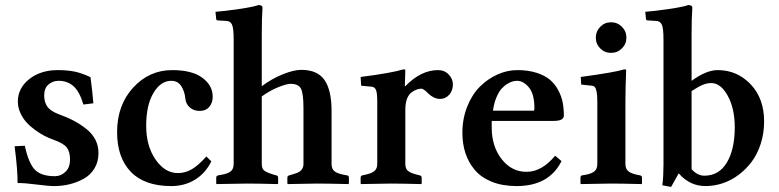

<svg xmlns="http://www.w3.org/2000/svg" viewBox="-20 -718 3046 751"><path d="M37.1 -146 77.1 -147.9Q91.3 -81.1 115.7 -54.9Q140.1 -28.8 194.8 -28.8Q217.8 -28.8 235.8 -45.7Q253.9 -62.5 253.9 -94.2Q253.9 -125 240.7 -141.6Q228 -157.7 188 -171.9Q171.4 -177.7 154.3 -186.5Q137.2 -195.3 117.9 -209.2Q98.6 -223.1 84 -239Q69.3 -254.9 59.6 -276.4Q49.8 -297.9 49.8 -320.8Q49.8 -373 94.2 -408.4Q138.7 -443.8 206.1 -443.8Q246.1 -443.8 274.9 -437.3Q303.7 -430.7 334 -416Q341.8 -356.9 345.2 -314L306.2 -309.1Q291.5 -359.4 267.8 -380.6Q244.1 -401.9 209 -401.9Q186.5 -401.9 169.7 -387.5Q152.8 -373 152.8 -345.2Q152.8 -317.9 165.5 -300.5Q178.2 -283.2 208 -272Q243.2 -259.3 269.3 -245.4Q295.4 -231.4 318.4 -213.1Q341.3 -194.8 353.3 -171.1Q365.2 -147.5 365.2 -119.1Q365.2 -85 349.4 -59.1Q333.5 -33.2 307.4 -18.8Q281.2 -4.4 252 2.7Q222.7 9.8 191.9 9.8Q169.4 9.8 122.8 3.7Q76.2 -2.4 48.8 -2Q48.8 -57.1 37.1 -146Z M1276.9 -77.1Q1276.9 -57.1 1288.3 -48.1Q1299.8 -39.1 1325.7 -34.2L1336.9 -32.2Q1344.7 -31.2 1344.7 -22.9V0L1342.8 2Q1258.8 0 1219.7 0L1106 2L1104 0V-22.9Q1104 -30.8 1111.8 -32.2L1118.7 -34.2Q1136.7 -39.6 1145.5 -43.2Q1154.3 -46.9 1160.6 -55.4Q1167 -64 1167 -77.1V-294.9Q1167 -353 1157 -371.6Q1147 -390.1 1116.7 -390.1Q1101.1 -390.1 1068.4 -377Q1035.6 -363.8 1003.9 -340.8V-77.1Q1003.9 -66.9 1006.6 -60.1Q1009.3 -53.2 1016.8 -48.6Q1024.4 -43.9 1031.5 -41.3Q1038.6 -38.6 1052.7 -34.2L1060.1 -32.2Q1067.9 -31.2 1067.9 -22.9V0L1065.9 2Q985.8 0 946.8 0L827.6 2L825.7 0V-22.9Q825.7 -30.8 834 -32.2L845.7 -34.2Q871.1 -38.6 882.6 -47.9Q894 -57.1 894 -77.1V-563Q894 -608.4 887.2 -622.3Q880.4 -636.2 863.8 -636.2L832 -638.2Q826.7 -638.2 825.7 -643.1L822.8 -671.9Q857.9 -674.3 915.8 -682.9Q973.6 -691.4 990.7 -698.2Q1006.8 -698.2 1006.8 -688Q1003.9 -647.9 1003.9 -583V-380.9Q1043.9 -410.6 1086.7 -427.7Q1129.4 -444.8 1158.7 -444.8Q1221.7 -444.8 1249.3 -405Q1276.9 -365.2 1276.9 -284.2ZM806.6 -86.9Q784.2 -41 743.4 -15.6Q702.6 9.8 649.9 9.8Q545.4 9.8 491.7 -45.9Q438 -101.6 438 -201.2Q438 -306.6 500.7 -375.2Q563.5 -443.8 653.8 -443.8Q731 -443.8 771.5 -413.8Q812 -383.8 812 -339.8Q812 -315.9 798.6 -300Q785.2 -284.2 761.7 -284.2Q737.8 -284.2 722.7 -297.4Q707.5 -310.5 705.1 -331.1Q702.6 -359.9 689.2 -380.9Q675.8 -401.9 649.9 -401.9Q608.4 -401.9 580.1 -354.2Q551.8 -306.6 551.8 -226.1Q551.8 -147 588.4 -94Q625 -41 675.8 -41Q704.1 -41 729.7 -55.7Q755.4 -70.3 787.1 -106Z M1565.4 -380.9Q1626.5 -443.8 1693.4 -443.8Q1718.8 -443.8 1735.1 -426.5Q1751.5 -409.2 1751.5 -388.2Q1751.5 -363.8 1737.1 -347.4Q1722.7 -331.1 1701.2 -331.1Q1688 -331.1 1675.8 -337.4Q1663.6 -343.8 1656.5 -351.1Q1649.4 -358.4 1641.6 -364.7Q1633.8 -371.1 1627.9 -371.1Q1610.8 -371.1 1591.3 -357.9Q1565.4 -339.4 1565.4 -288.1V-77.1Q1565.4 -57.6 1576.4 -49.1Q1587.4 -40.5 1613.3 -34.2L1621.6 -32.2Q1629.4 -30.3 1629.4 -22.9V0L1627.4 2Q1547.4 0 1508.3 0L1392.6 2L1390.6 0V-22.9Q1390.6 -30.3 1397.5 -32.2L1407.2 -34.2Q1433.1 -39.6 1444.3 -48.8Q1455.6 -58.1 1455.6 -77.1V-320.8Q1455.6 -355.5 1450.4 -366.7Q1445.3 -377.9 1433.6 -378.9L1392.6 -382.8L1390.6 -417Q1509.8 -432.1 1558.6 -446.8Q1565.4 -446.8 1565.4 -443.8L1563.5 -380.9Z M1908.2 -285.2H2068.4Q2070.3 -287.1 2070.3 -295.9Q2070.3 -350.1 2048.8 -376Q2027.3 -401.9 2002.4 -401.9Q1994.6 -401.9 1985.8 -399.7Q1977.1 -397.5 1964.4 -389.9Q1951.7 -382.3 1941.2 -370.4Q1930.7 -358.4 1921.4 -336.2Q1912.1 -314 1908.2 -285.2ZM2151.4 -108.9 2176.3 -87.9Q2127.9 9.8 2000.5 9.8Q1945.3 9.8 1903.6 -7.1Q1861.8 -23.9 1837.2 -53.2Q1812.5 -82.5 1800.5 -119.1Q1788.6 -155.8 1788.6 -198.2Q1788.6 -253.4 1807.4 -300.8Q1826.2 -348.1 1856.7 -378.7Q1887.2 -409.2 1925.5 -426.5Q1963.9 -443.8 2003.4 -443.8Q2045.9 -443.8 2078.6 -433.3Q2111.3 -422.9 2131.1 -406Q2150.9 -389.2 2163.6 -365.2Q2176.3 -341.3 2180.9 -317.4Q2185.5 -293.5 2185.5 -266.1Q2185.5 -245.1 2146.5 -245.1H1903.3V-219.2Q1903.3 -145.5 1942.1 -95.7Q1981 -45.9 2039.6 -45.9Q2099.1 -45.9 2151.4 -108.9Z M2426.3 -321.3V-77.1Q2426.3 -57.6 2437.5 -48.3Q2448.7 -39.1 2473.1 -34.2L2483.4 -32.2Q2491.2 -30.3 2491.2 -22.9V0L2489.3 2Q2408.2 0 2369.1 0L2252.4 2L2250.5 0V-22.9Q2250.5 -31.2 2257.3 -32.2L2269.5 -34.2Q2293.9 -38.6 2305.2 -47.9Q2316.4 -57.1 2316.4 -77.1V-320.8Q2316.4 -345.2 2313.7 -358.9Q2311 -372.6 2306.6 -377.4Q2302.2 -382.3 2294.4 -382.8L2253.4 -387.2L2251.5 -417Q2382.8 -434.6 2422.4 -446.8Q2429.2 -446.8 2429.2 -443.8Q2426.3 -371.1 2426.3 -321.3ZM2327.9 -528.6Q2310.5 -545.9 2310.5 -570.8Q2310.5 -595.7 2327.9 -613.3Q2345.2 -630.9 2370.1 -630.9Q2395 -630.9 2412.6 -613.3Q2430.2 -595.7 2430.2 -570.8Q2430.2 -545.9 2412.6 -528.6Q2395 -511.2 2370.1 -511.2Q2345.2 -511.2 2327.9 -528.6Z M2685.1 -56.2Q2708 -30.8 2734.9 -30.8Q2792.5 -30.8 2823.2 -82.5Q2854 -134.3 2854 -220.2Q2854 -293 2826.7 -343Q2799.3 -393.1 2762.2 -393.1Q2745.1 -393.1 2728.3 -386Q2711.4 -378.9 2685.1 -361.8ZM2575.2 -563Q2575.2 -608.4 2568.4 -622.3Q2561.5 -636.2 2544.9 -636.2L2513.2 -638.2Q2507.8 -638.2 2506.8 -643.1L2503.9 -671.9Q2539.1 -674.3 2596.9 -682.9Q2654.8 -691.4 2671.9 -698.2Q2688 -698.2 2688 -688Q2685.1 -647.9 2685.1 -583V-401.9Q2742.7 -443.8 2787.1 -443.8Q2863.3 -443.8 2916 -388.4Q2968.8 -333 2968.8 -243.2Q2968.8 -196.8 2955.6 -155.8Q2942.4 -114.7 2919.9 -85Q2897.5 -55.2 2868.2 -33.4Q2838.9 -11.7 2806.2 -1Q2773.4 9.8 2739.7 9.8Q2677.7 9.8 2634.8 -40L2605 13.2L2570.8 6.8Q2575.2 -29.3 2575.2 -74.2Z"/></svg>

Font: Linux Libertine G
Style: Semibold
Weight: 600
Designer: Philipp H. Poll
Foundry: Philipp H. Poll
Version: Version 5.1.1